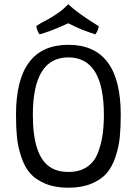

<svg xmlns="http://www.w3.org/2000/svg" viewBox="-20 -865 641 900"><path d="M55 -327Q55 -655 300.5 -655Q546 -655 546 -327Q546 -267 541.5 -222Q537 -177 521.5 -130Q506 -83 480 -53Q454 -23 408.5 -4Q363 15 300.5 15Q238 15 192.5 -4Q147 -23 121 -53Q95 -83 79.5 -130Q64 -177 59.5 -222Q55 -267 55 -327ZM216 -81Q250 -59 300.5 -59Q351 -59 385.5 -81Q420 -103 437 -144Q467 -215 467 -326Q467 -596 300.5 -596Q134 -596 134 -326Q134 -133 216 -81ZM427 -704Q359 -725 300 -756Q213 -716 165 -704Q153 -722 150 -743Q171 -757 189 -766Q207 -775 221.5 -784Q236 -793 243 -798Q250 -803 262 -811Q276 -821 300 -845Q344 -803 443 -742Q440 -721 427 -704Z"/></svg>

Font: Port Lligat Sans
Style: Regular
Weight: 400
Designer: Dario Muhafara, Eduardo Rodriguez Tunni
Foundry: Tipo
Version: Version 1.002